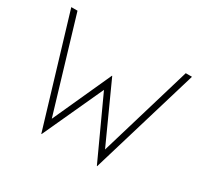

<svg xmlns="http://www.w3.org/2000/svg" viewBox="-154 -907 1202 1149"><g transform="rotate(30 447.0 -332.5)"><path d="M30 -706H73L263 -69L446 -472H448L631 -69L821 -706H864L640 41H638L447 -375L256 41H254Z"/></g></svg>

Font: Lineal Thin
Style: Regular
Weight: 200
Designer: Created by Frank Adebiaye with contributions from Anton Moglia & Ariel Martín Pérez
Created by Frank ADEBIAYE with FontF
Foundry: Velvetyne Type Foundry
Version: Version 2.000;Glyphs 3.2 (3227)